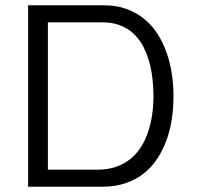

<svg xmlns="http://www.w3.org/2000/svg" viewBox="-20 -710 762 730"><path d="M86.9 -689.9V0H367.7Q417 0 456.5 -13.2Q496.1 -26.4 526.1 -50Q556.2 -73.7 577.6 -106.2Q599.1 -138.7 613 -177Q627 -215.3 633.3 -258.1Q639.6 -300.8 639.6 -345.2Q639.6 -387.7 633.3 -429.4Q627 -471.2 613.5 -509.5Q600.1 -547.9 579.1 -580.8Q558.1 -613.8 528.6 -637.9Q499 -662.1 460.7 -676Q422.4 -689.9 374 -689.9ZM162.1 -64.9V-625H370.6Q409.2 -625 438.5 -613Q467.8 -601.1 489.3 -580.6Q510.7 -560.1 524.9 -532.5Q539.1 -504.9 547.6 -473.9Q556.2 -442.9 559.8 -409.7Q563.5 -376.5 563.5 -345.2Q563.5 -310.5 558.8 -276.4Q554.2 -242.2 543.9 -210.9Q533.7 -179.7 517.3 -153.1Q501 -126.5 477.3 -106.9Q453.6 -87.4 422.4 -76.2Q391.1 -64.9 351.1 -64.9Z"/></svg>

Font: Saysettha
Style: Regular
Weight: 400
Designer: John M. Durdin
Foundry: Lao Script for Windows
Version: Version 2.201